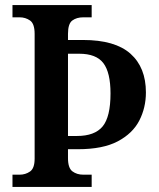

<svg xmlns="http://www.w3.org/2000/svg" viewBox="-20 -734 623 754"><path d="M29 0V-48H57Q80 -48 98 -60.5Q116 -73 116 -111V-601Q116 -641 98 -653.5Q80 -666 57 -666H29V-714H340V-666H307Q281 -666 264 -653.5Q247 -641 247 -601V-577H306Q432 -577 492.5 -523Q553 -469 553 -371Q553 -311 527 -260.5Q501 -210 442.5 -179Q384 -148 286 -148H247V-113Q247 -74 264.5 -61Q282 -48 307 -48H340V0ZM282 -200Q352 -200 383 -237.5Q414 -275 414 -367Q414 -449 386 -486Q358 -523 291 -523H247V-200Z"/></svg>

Font: Noto Serif Lao SemiCondensed SemiBold
Style: Regular
Weight: 600
Width: 4
Designer: Monotype Design Team
Foundry: Monotype Imaging Inc.
Version: Version 2.003; ttfautohint (v1.8.4.7-5d5b)